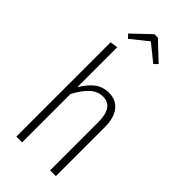

<svg xmlns="http://www.w3.org/2000/svg" viewBox="-289 -997 1058 1058"><g transform="rotate(45 239.5 -468.5)"><path d="M396 -382V0H351V-376Q351 -494 270 -494Q229 -494 196 -463.5Q163 -433 133 -377V0H88V-735L133 -741V-430Q162 -479 196.5 -505.5Q231 -532 278 -532Q335 -532 365.5 -492Q396 -452 396 -382ZM142 -816 122 -837 227 -937H254L360 -837L339 -816L241 -895Z"/></g></svg>

Font: Fira Sans Extra Condensed ExtraLight
Style: Regular
Weight: 275
Width: 1
Designer: Carrois Corporate & Edenspiekermann AG
Foundry: Carrois Corporate GbR & Edenspiekermann AG
Version: Version 4.203